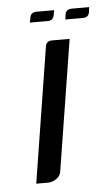

<svg xmlns="http://www.w3.org/2000/svg" viewBox="-44 -563 345 595"><g transform="rotate(-5 128.0 -265.5)"><path d="M68.8 -499 71.8 -515.1Q74.7 -530.8 91.8 -530.8H147L144 -515.1Q141.1 -499 124 -499ZM44.9 0 111.8 -420.9Q114.7 -438 131.8 -438H187L122.1 -30.8Q120.1 -17.1 107.9 -8.8Q94.7 0 81.1 0ZM179.2 -499 181.2 -515.1Q184.1 -530.8 202.1 -530.8H255.9L253.9 -515.1Q251 -499 233.9 -499Z"/></g></svg>

Font: Hhenum
Style: Italic
Weight: 400
Designer: T. Christopher White
Version: Version 1.0